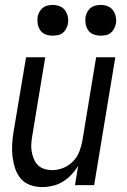

<svg xmlns="http://www.w3.org/2000/svg" viewBox="-20 -753 515 781"><path d="M151 8Q126 8 102.5 -0.5Q79 -9 64 -27Q49 -45 41.5 -68Q34 -91 31 -115.5Q28 -140 29.5 -165.5Q31 -191 35 -216L86 -520H164L112 -205Q109 -188 107.5 -171.5Q106 -155 108.5 -139Q111 -123 117 -108Q123 -93 133.5 -82Q144 -71 160 -66Q176 -61 193 -61Q215 -61 237.5 -70Q260 -79 277 -96.5Q294 -114 302.5 -136Q311 -158 315 -180L371 -520H449L363 0H285L298 -79Q287 -60 271 -43Q255 -26 235.5 -14Q216 -2 194 3Q172 8 151 8ZM390 -608Q375 -608 361 -613Q347 -618 339 -629.5Q331 -641 328.5 -655.5Q326 -670 328 -685Q330 -695 335.5 -705Q341 -715 349.5 -721.5Q358 -728 369 -730.5Q380 -733 390 -733Q405 -733 418.5 -727.5Q432 -722 440 -710.5Q448 -699 451 -684.5Q454 -670 451 -655Q449 -645 443.5 -635Q438 -625 429.5 -618.5Q421 -612 410.5 -610Q400 -608 390 -608ZM194 -608Q179 -608 165.5 -613Q152 -618 144 -629.5Q136 -641 133.5 -655.5Q131 -670 133 -685Q135 -695 140.5 -705Q146 -715 154.5 -721.5Q163 -728 173.5 -730.5Q184 -733 194 -733Q209 -733 223 -727.5Q237 -722 245 -710.5Q253 -699 256 -684.5Q259 -670 256 -655Q254 -645 248.5 -635Q243 -625 234.5 -618.5Q226 -612 215 -610Q204 -608 194 -608Z"/></svg>

Font: Iosevka QP
Style: Italic
Weight: 400
Italic angle: -9°
Designer: Belleve Invis
Foundry: Belleve Invis
Version: Version 20.0.0; ttfautohint (v1.8.4)